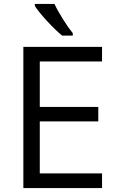

<svg xmlns="http://www.w3.org/2000/svg" viewBox="-20 -951 596 971"><path d="M496.1 0H98.1V-713.9H496.1V-640.1H181.2V-410.2H477.1V-336.9H181.2V-74.2H496.1ZM348.1 -771H294.4Q262.7 -796.4 219.2 -843.3Q175.8 -890.1 156.2 -920.9V-931.2H255.4Q271 -897.5 298.8 -853.3Q326.7 -809.1 348.1 -783.2Z"/></svg>

Font: Open Sans Y to K
Style: Regular
Weight: 400
Version: Version 1.10